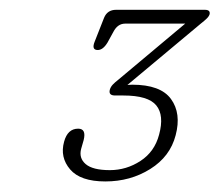

<svg xmlns="http://www.w3.org/2000/svg" viewBox="-20 -720 437 382"><path d="M329.5 -451Q318.5 -408.5 279 -383.8Q239.5 -359 189.5 -359Q140 -359 119.5 -383Q99 -407 107.5 -438Q114.5 -464 135.5 -464Q152 -464 146.5 -441.5L141.5 -424Q136.5 -405.5 150.5 -393.5Q164.5 -381.5 198.5 -381.5Q231.5 -381.5 259.5 -399.8Q287.5 -418 296.5 -452Q307 -490.5 291 -510.2Q275 -530 225.5 -530H209Q195.5 -530 198.5 -541.5Q200 -547 204.5 -551.8Q209 -556.5 215.5 -561.5L348.5 -673H229Q214 -673 205.5 -656.5L194 -635.5Q185 -620.5 174.5 -620.5Q161.5 -620.5 168.5 -637.5L187 -684.5Q193.5 -700.5 211 -700.5H387.5Q399 -700.5 397 -691.5Q395.5 -687 391 -682.8Q386.5 -678.5 379.5 -673L233.5 -551Q240 -551.5 243 -551.5Q299.5 -551.5 320.2 -523Q341 -494.5 329.5 -451Z"/></svg>

Font: Fraunces 9pt S100 Thin
Style: Italic
Weight: 100
Italic angle: -16°
Version: Version 1.000; ttfautohint (v1.8.3)